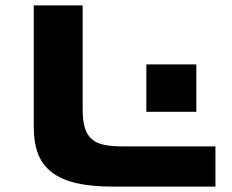

<svg xmlns="http://www.w3.org/2000/svg" viewBox="-20 -691 858 711"><path d="M286.1 -287.1Q286.1 -245.1 293.9 -218.5Q301.8 -191.9 319.3 -176.3Q336.9 -160.6 365 -154.8Q393.1 -148.9 434.1 -148.9H777.8V0H397Q317.9 0 262.5 -12.9Q207 -25.9 171.9 -53Q136.7 -80.1 120.8 -121.6Q105 -163.1 105 -220.2V-670.9H286.1ZM522 -276.9V-452.6H707V-276.9Z"/></svg>

Font: Syncopate
Style: Bold
Weight: 700
Designer: Astigmatic (AOETI)
Foundry: Astigmatic (AOETI)
Version: Version 1.001 2011